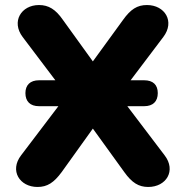

<svg xmlns="http://www.w3.org/2000/svg" viewBox="-20 -734 738 763"><path d="M129 9C168 9 194 -8 225 -50L349 -223L474 -50C504 -8 531 9 569 9C641 9 681 -56 634 -117L486 -312H553C588 -312 607 -331 607 -364C607 -397 588 -415 553 -415H499L629 -587C676 -649 635 -714 564 -714C525 -714 499 -697 469 -655L349 -490L230 -655C201 -697 173 -714 135 -714C64 -714 24 -648 70 -587L200 -415H135C100 -415 81 -396 81 -364C81 -331 100 -312 135 -312H212L64 -117C17 -56 58 9 129 9Z"/></svg>

Font: Nunito Black
Style: Regular
Weight: 900
Designer: Vernon Adams
Foundry: Vernon Adams
Version: Version 3.602